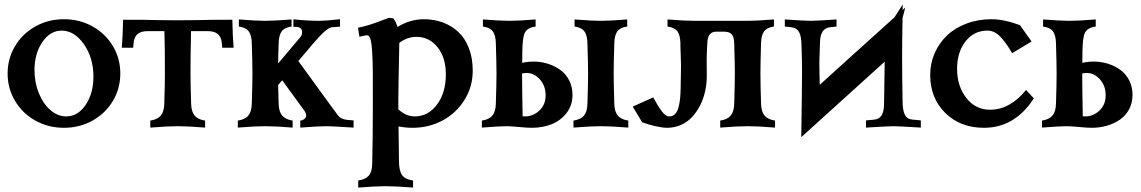

<svg xmlns="http://www.w3.org/2000/svg" viewBox="-20 -578 5181 872"><path d="M47.9 -120.4Q14.6 -176.8 14.6 -244.1Q14.6 -311.5 47.9 -367.9Q81.1 -424.3 139.9 -457.5Q198.7 -490.7 270.5 -490.7Q342.3 -490.7 401.1 -457.5Q460 -424.3 493.2 -367.9Q526.4 -311.5 526.4 -244.1Q526.4 -176.8 493.2 -120.4Q460 -64 401.1 -30.8Q342.3 2.4 270.5 2.4Q198.7 2.4 139.9 -30.8Q81.1 -64 47.9 -120.4ZM259.8 -439Q208 -439 172.4 -387Q136.7 -335 136.7 -259.3Q136.7 -203.1 156.5 -154.5Q176.3 -106 209.5 -77.6Q242.7 -49.3 280.8 -49.3Q333.5 -49.3 368.9 -101.6Q404.3 -153.8 404.3 -230Q404.3 -315.4 361.1 -377.2Q317.9 -439 259.8 -439Z M886.2 -486.8H885.7Q917 -488.3 1035.2 -488.3Q1036.6 -415.5 1041 -361.3H989.3L987.3 -383.3Q982.4 -436.5 925.3 -436.5H847.7Q845.2 -326.7 845.2 -244.1Q845.2 -196.8 848.1 -106Q849.1 -70.8 864 -53Q878.9 -35.2 911.6 -30.3V1.5Q832 -4.9 787.1 -4.9Q742.2 -4.9 662.6 1.5V-30.3Q695.3 -35.2 710.2 -53Q725.1 -70.8 726.1 -106Q729 -196.8 729 -244.1Q729 -362.3 726.6 -436.5H648.9Q591.3 -436.5 586.9 -383.3L585 -361.3H533.2Q537.6 -415.5 539.1 -488.3Q656.7 -488.3 688.5 -486.8H688Q730 -485.8 787.1 -485.8Q844.2 -485.8 886.2 -486.8Z M1304.2 -489.7V-457.5Q1272.5 -453.1 1259.5 -435.8Q1246.6 -418.5 1245.6 -382.3Q1244.1 -351.6 1243.2 -289.6L1344.7 -410.2Q1352.1 -418.9 1352.1 -432.6Q1352.1 -438.5 1350.1 -442.9Q1348.1 -447.3 1345 -449.7Q1341.8 -452.1 1338.1 -453.6Q1334.5 -455.1 1330.1 -455.6Q1325.7 -456.1 1322.8 -456.1Q1319.8 -456.1 1315.9 -456.1L1312.5 -455.6V-490.2Q1377 -483.4 1432.6 -483.4Q1456.5 -483.4 1524.4 -490.7V-457L1487.3 -454.1Q1462.9 -452.1 1399.4 -377Q1393.1 -369.1 1370.6 -342.8Q1348.1 -316.4 1335 -300.8L1472.7 -111.3Q1492.7 -84 1515.1 -53.7Q1518.6 -49.3 1522.5 -45.9Q1526.4 -42.5 1532 -40.3Q1537.6 -38.1 1541.3 -36.6Q1544.9 -35.2 1552.2 -34.2Q1559.6 -33.2 1562.5 -33Q1565.4 -32.7 1574.5 -32Q1583.5 -31.2 1585.9 -31.2V1.5Q1484.4 -4.9 1462.9 -4.9Q1428.2 -4.9 1343.8 1.5V-30.3Q1354.5 -31.2 1362.5 -37.8Q1370.6 -44.4 1370.6 -53.7Q1370.6 -64.5 1359.9 -78.6Q1346.7 -96.7 1313.2 -142.8Q1279.8 -189 1261.7 -213.4Q1258.3 -210 1252.2 -202.6Q1246.1 -195.3 1243.2 -191.4Q1243.7 -168.9 1245.6 -106Q1246.6 -70.8 1261.7 -53Q1276.9 -35.2 1309.1 -30.3V1.5Q1229.5 -4.9 1184.6 -4.9Q1139.6 -4.9 1060.1 1.5V-30.3Q1092.8 -35.2 1107.7 -53Q1122.6 -70.8 1123.5 -106Q1126.5 -196.8 1126.5 -244.1Q1126.5 -291.5 1123.5 -382.3Q1122.6 -418.5 1109.6 -435.8Q1096.7 -453.1 1064.9 -457.5V-489.7Q1144 -483.4 1184.6 -483.4Q1225.1 -483.4 1304.2 -489.7Z M1905.3 -490.7Q1951.2 -490.7 1991 -476.1Q2030.8 -461.4 2061.3 -433.1Q2091.8 -404.8 2109.4 -359.6Q2127 -314.5 2127 -257.3Q2127 -183.6 2089.1 -123.5Q2051.3 -63.5 1989.3 -30.5Q1927.2 2.4 1855 2.4Q1819.3 2.4 1790 -3.9Q1791 126 1792 152.8Q1792 196.8 1805.9 216.8Q1819.8 236.8 1856 241.7V273.9Q1776.4 267.6 1731.4 267.6Q1686.5 267.6 1606.9 273.9V241.7Q1639.6 237.3 1654.8 219.7Q1669.9 202.1 1670.4 166.5Q1673.3 44.4 1673.3 -89.4Q1673.3 -107.9 1673.3 -142.6Q1673.3 -220.7 1673.1 -257.1Q1672.9 -293.5 1670.4 -338.4Q1668 -383.3 1662.4 -400.6Q1656.7 -418 1647 -418Q1641.6 -418 1612.3 -411.1L1606 -452.1Q1634.8 -458 1658.2 -465.3Q1681.6 -472.7 1706.5 -482.4Q1731.4 -492.2 1746.6 -497.1L1766.1 -494.6Q1778.3 -480.5 1785.2 -455.6Q1842.8 -490.7 1905.3 -490.7ZM1789.1 -118.2Q1789.1 -114.7 1789.1 -107.2Q1789.1 -99.6 1789.1 -93.5Q1789.1 -87.4 1789.1 -81.5Q1823.7 -49.3 1863.8 -49.3Q1924.3 -49.3 1964.6 -103Q2004.9 -156.7 2004.9 -240.2Q2004.9 -316.4 1967.3 -363.5Q1929.7 -410.6 1871.1 -410.6Q1829.6 -410.6 1793.5 -383.3V-382.8L1791.5 -277.3Q1791.5 -270.5 1790.3 -217.5Q1789.1 -164.6 1789.1 -118.2Z M2280.3 -4.9Q2248 -4.9 2168.5 1.5V-30.3Q2201.2 -35.2 2216.1 -53Q2231 -70.8 2231.9 -106Q2234.9 -196.8 2234.9 -244.1Q2234.9 -291.5 2231.9 -382.3Q2231 -418.5 2218 -435.8Q2205.1 -453.1 2173.3 -457.5V-489.7Q2252.4 -483.4 2293 -483.4Q2333.5 -483.4 2412.6 -489.7V-457.5Q2374.5 -452.6 2362.8 -427.7Q2353 -406.7 2352.1 -341.3Q2352.1 -334.5 2352.1 -318.8Q2351.6 -301.8 2351.6 -292.5Q2377 -298.3 2403.3 -298.3Q2437 -298.3 2468 -288.6Q2499 -278.8 2524.4 -260.7Q2549.8 -242.7 2564.9 -213.1Q2580.1 -183.6 2580.1 -147Q2580.1 -98.6 2552.2 -63.7Q2524.4 -28.8 2483.6 -13.2Q2442.9 2.4 2395.5 2.4Q2374.5 2.4 2336.7 -1.2Q2298.8 -4.9 2280.3 -4.9ZM2828.6 -489.7V-457.5Q2796.9 -453.1 2783.9 -435.8Q2771 -418.5 2770 -382.3Q2767.1 -291.5 2767.1 -244.1Q2767.1 -196.8 2770 -106Q2771 -70.8 2785.9 -53Q2800.8 -35.2 2833.5 -30.3V1.5Q2753.9 -4.9 2709 -4.9Q2664.1 -4.9 2584.5 1.5V-30.3Q2617.2 -35.2 2632.1 -53Q2647 -70.8 2647.9 -106Q2650.9 -196.8 2650.9 -244.1Q2650.9 -291.5 2647.9 -382.3Q2647 -418.5 2634 -435.8Q2621.1 -453.1 2589.4 -457.5V-489.7Q2668.5 -483.4 2709 -483.4Q2749.5 -483.4 2828.6 -489.7ZM2351.1 -244.1Q2351.1 -240.7 2351.8 -157.5Q2352.5 -74.2 2353.5 -49.8Q2357.4 -49.3 2364.7 -49.3Q2400.9 -49.3 2429.4 -75.7Q2458 -102.1 2458 -145Q2458 -189 2431.6 -217.8Q2405.3 -246.6 2372.6 -246.6Q2362.3 -246.6 2351.1 -244.1ZM2324.2 -283.7Q2324.2 -283.2 2324.7 -283.2Z M3019.5 -49.3Q3035.6 -49.3 3046.1 -60.1Q3056.6 -70.8 3061.8 -91.3Q3066.9 -111.8 3068.8 -131.3Q3070.8 -150.9 3071.3 -179.2Q3071.3 -195.3 3072 -222.2Q3072.8 -249 3072.8 -264.2V-286.6Q3072.8 -303.2 3071.3 -336.7Q3069.8 -370.1 3070.3 -382.3Q3069.3 -418.5 3056.4 -435.8Q3043.5 -453.1 3011.7 -457.5V-489.7Q3090.8 -483.4 3131.3 -483.4H3375.5Q3416 -483.4 3495.1 -489.7V-457.5Q3463.4 -453.1 3450.4 -435.8Q3437.5 -418.5 3436.5 -382.3Q3433.6 -291.5 3433.6 -244.1Q3433.6 -196.8 3436.5 -106Q3437.5 -70.8 3452.4 -53Q3467.3 -35.2 3500 -30.3V1.5Q3420.4 -4.9 3375.5 -4.9Q3330.6 -4.9 3251 1.5V-30.3Q3283.7 -35.2 3298.6 -53Q3313.5 -70.8 3314.5 -106Q3317.4 -196.8 3317.4 -244.1Q3317.4 -291.5 3314.5 -382.3Q3313.5 -413.1 3302 -423.6Q3290.5 -434.1 3270 -434.1H3232.4Q3193.4 -434.1 3192.4 -381.8Q3192.4 -378.9 3191.9 -372.6Q3191.4 -366.2 3191.4 -362.8V-363.3Q3189.5 -331.1 3189.5 -303.2Q3189.5 -297.9 3189.7 -278.3Q3189.9 -258.8 3189.9 -250V-231.9Q3189.9 -197.8 3182.6 -164.1Q3175.3 -130.4 3160.2 -100.3Q3145 -70.3 3124 -47.4Q3103 -24.4 3073.5 -11Q3043.9 2.4 3009.8 2.4Q2989.3 2.4 2956.5 -4.9Q2923.8 -12.2 2896.5 -22.9Q2894.5 -26.9 2889.6 -34.2Q2884.8 -41.5 2884.3 -42.5H2884.8Q2869.6 -66.4 2853.5 -93.8L2946.8 -135.7L2960.4 -111.8L2960 -112.3Q2967.8 -98.6 2972.2 -91.8Q2976.6 -85 2985.4 -73Q2994.1 -61 3002.7 -55.2Q3011.2 -49.3 3019.5 -49.3Z M4091.3 -543.5 4079.1 -496.1Q4077.1 -392.6 4077.1 -324.2Q4077.1 -230 4079.1 -122.6Q4079.1 -77.6 4089.4 -57.1Q4099.6 -36.6 4125 -34.7H4124.5Q4127.4 -34.7 4142.8 -33.2Q4158.2 -31.7 4162.1 -31.2V1.5Q4059.6 -4.9 4037.6 -4.9Q4015.6 -4.9 3913.1 1.5V-31.2L3950.7 -34.7H3950.2Q3972.7 -36.6 3983.6 -53.5Q3994.6 -70.3 3995.1 -105.5Q3997.6 -251 3998 -297.9L3619.1 44.9Q3622.6 -195.3 3622.6 -258.3Q3622.6 -302.7 3620.1 -369.6Q3620.1 -411.6 3609.6 -431.4Q3599.1 -451.2 3574.7 -454.1L3544.4 -457.5V-489.7Q3637.7 -483.4 3662.1 -483.4Q3686 -483.4 3779.3 -489.7V-457.5L3749 -454.1Q3704.1 -448.7 3704.1 -382.8Q3704.1 -367.7 3702.6 -338.1Q3701.2 -308.6 3701.2 -294.4Q3701.2 -253.9 3703.1 -192.9Q3744.6 -230.5 3863.8 -338.4Q3982.9 -446.3 4042.5 -499.5L4079.6 -557.6V-532.7Q4081.5 -534.7 4085.4 -538.3Q4089.4 -542 4091.3 -543.5Z M4612.3 -463.9 4665 -389.6 4576.7 -336.4Q4549.3 -384.3 4522.9 -411.6Q4496.6 -439 4464.8 -439Q4403.3 -439 4365 -389.9Q4326.7 -340.8 4326.7 -265.1Q4326.7 -187.5 4368.4 -133.5Q4410.2 -79.6 4476.6 -79.6Q4566.9 -79.6 4640.1 -169.4L4675.3 -131.3Q4589.4 2.4 4448.7 2.4Q4341.3 2.4 4272.9 -65.2Q4204.6 -132.8 4204.6 -237.8Q4204.6 -289.6 4224.6 -335.7Q4244.6 -381.8 4280.3 -416.3Q4315.9 -450.7 4368.7 -470.7Q4421.4 -490.7 4482.9 -490.7Q4539.1 -490.7 4612.3 -463.9Z M4824.2 -4.9Q4792 -4.9 4712.4 1.5V-30.3Q4744.6 -35.2 4759.8 -53Q4774.9 -70.8 4775.9 -106Q4778.8 -196.8 4778.8 -244.1Q4778.8 -291.5 4775.9 -382.3Q4774.9 -418.5 4762 -435.8Q4749 -453.1 4717.3 -457.5V-489.7Q4796.4 -483.4 4836.9 -483.4Q4877.4 -483.4 4956.5 -489.7V-457.5Q4918.5 -452.6 4906.7 -427.7Q4897 -406.7 4896 -341.3Q4896 -334.5 4896 -318.8Q4895.5 -301.8 4895.5 -292.5Q4920.9 -298.3 4947.3 -298.3Q4981 -298.3 5012 -288.6Q5043 -278.8 5068.1 -260.7Q5093.3 -242.7 5108.4 -213.1Q5123.5 -183.6 5123.5 -147Q5123.5 -110.4 5107.7 -81.1Q5091.8 -51.8 5065.2 -33.9Q5038.6 -16.1 5006.3 -6.8Q4974.1 2.4 4939 2.4Q4918.5 2.4 4880.9 -1.2Q4843.3 -4.9 4824.2 -4.9ZM4895 -244.1Q4895 -240.7 4895.8 -157.5Q4896.5 -74.2 4897.5 -49.8Q4901.4 -49.3 4908.7 -49.3Q4944.8 -49.3 4973.1 -75.7Q5001.5 -102.1 5001.5 -145Q5001.5 -189 4975.3 -217.8Q4949.2 -246.6 4916 -246.6Q4906.2 -246.6 4895 -244.1ZM4868.2 -283.7Q4868.2 -283.2 4868.7 -283.2Z"/></svg>

Font: Flanker
Style: Bold
Weight: 700
Designer: Flanker
Foundry: Flanker
Version: Version 2.021